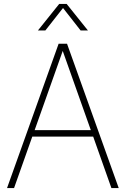

<svg xmlns="http://www.w3.org/2000/svg" viewBox="-20 -964 644 984"><path d="M551 0 457.5 -264H145.5L52 0H16L280.5 -740H323.5L588.5 0ZM157.5 -297H445.5L301.5 -703ZM430.5 -808H393L303 -923L212.5 -808H174.5L283.5 -944H321.5Z"/></svg>

Font: Encode Sans Semi Condensed Thin
Style: Regular
Weight: 250
Width: 4
Designer: Multiple Designers
Foundry: Impallari Type
Version: Version 2.000